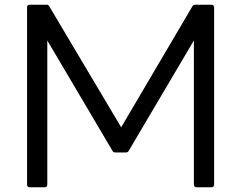

<svg xmlns="http://www.w3.org/2000/svg" viewBox="-20 -771 1025 816"><path d="M170 25C177 25 181 21 181 13V-599L458 -130C460 -126 464 -123 470 -123H515C521 -123 525 -126 527 -130L804 -599V13C804 21 809 25 815 25H878C886 25 890 21 890 13V-740C890 -747 886 -751 878 -751H810C804 -751 800 -749 797 -743L495 -230L190 -743C188 -749 184 -751 178 -751H107C99 -751 95 -747 95 -740V13C95 21 99 25 107 25Z"/></svg>

Font: LINE Seed JP_OTF Regular
Style: Regular
Weight: 400
Designer: LY Corporation & Fontrix & Fontworks
Version: Version 1.002